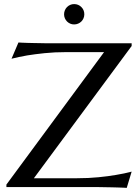

<svg xmlns="http://www.w3.org/2000/svg" viewBox="-20 -911 682 935"><path d="M145 -43H354Q411.1 -43 459.7 -47.9Q508.3 -52.7 544.4 -59.1Q586.4 -65.9 621.1 -75.2L597.2 3.9Q591.3 3.4 579.6 2.9Q567.9 2.4 553.5 2Q539.1 1.5 523.2 1.2Q507.3 1 493.2 0.7Q479 0.5 468 0.2Q457 0 452.1 0H11.2V-12.2L486.8 -657.2H303.2Q245.6 -657.2 197 -652.1Q148.4 -647 112.3 -641.1Q70.3 -633.8 36.1 -625L69.8 -704.1Q75.7 -703.6 87.6 -703.1Q99.6 -702.6 114 -702.1Q128.4 -701.7 144 -701.4Q159.7 -701.2 173.8 -700.9Q188 -700.7 199 -700.4Q210 -700.2 214.8 -700.2H621.1V-687ZM292 -841.3Q292 -851.6 295.9 -860.8Q299.8 -870.1 306.4 -876.7Q313 -883.3 321.8 -887.2Q330.6 -891.1 340.8 -891.1Q361.8 -891.1 376.2 -876.7Q390.6 -862.3 390.6 -841.3Q390.6 -831.1 386.7 -822Q382.8 -813 376.2 -806.4Q369.6 -799.8 360.4 -795.9Q351.1 -792 340.8 -792Q330.6 -792 321.8 -795.9Q313 -799.8 306.4 -806.4Q299.8 -813 295.9 -822Q292 -831.1 292 -841.3Z"/></svg>

Font: Marcellus SC
Style: Regular
Weight: 400
Designer: Astigmatic (AOETI)
Foundry: Astigmatic (AOETI)
Version: Version 1.001